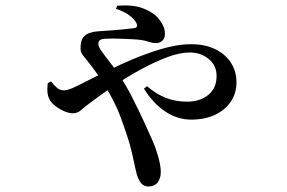

<svg xmlns="http://www.w3.org/2000/svg" viewBox="-20 -604 1040 695"><path d="M518 71Q502 71 492.5 61Q483 51 476 30Q471 12 465 -17.5Q459 -47 450 -81Q438 -122 417 -179Q396 -236 358 -296Q342 -322 329 -340.5Q316 -359 304 -374Q291 -391 280 -404Q269 -417 272 -439Q273 -459 282 -469.5Q291 -480 303.5 -484.5Q316 -489 329 -490Q342 -491 352 -492Q387 -494 419 -497Q451 -500 465 -502Q481 -504 474 -520Q469 -532 450 -547Q431 -562 400 -572L404 -583Q462 -588 498.5 -573.5Q535 -559 551 -540Q564 -525 570.5 -511Q577 -497 577 -481Q577 -465 567.5 -456.5Q558 -448 544 -448Q533 -448 519 -452.5Q505 -457 493 -459Q481 -461 459 -462Q437 -463 413 -464Q389 -465 367 -464Q353 -464 344.5 -460.5Q336 -457 336 -444Q336 -435 348.5 -417.5Q361 -400 378 -378.5Q395 -357 409 -336Q436 -296 459 -250.5Q482 -205 501 -164Q520 -123 533 -93Q545 -65 553.5 -34Q562 -3 562 19Q562 42 550.5 56.5Q539 71 518 71ZM672 -171Q622 -171 578 -200.5Q534 -230 501 -283L512 -292Q546 -263 581 -249.5Q616 -236 657 -236Q704 -236 734 -260.5Q764 -285 764 -329Q764 -367 735.5 -390.5Q707 -414 667 -414Q630 -414 584 -396.5Q538 -379 488.5 -352Q439 -325 392.5 -293.5Q346 -262 308 -233Q286 -217 273.5 -205.5Q261 -194 243 -194Q224 -194 199 -208Q174 -222 163 -238Q155 -250 152.5 -264.5Q150 -279 153 -303L165 -309Q175 -296 186 -286.5Q197 -277 210 -277Q224 -277 243 -285.5Q262 -294 281 -304Q351 -340 420.5 -372Q490 -404 555 -424Q620 -444 671 -444Q723 -444 760 -425.5Q797 -407 816.5 -376Q836 -345 836 -306Q836 -266 815 -235.5Q794 -205 757.5 -188Q721 -171 672 -171Z"/></svg>

Font: Noto Serif JP ExtraLight SemiBold
Style: Regular
Weight: 600
Version: Version 2.003-H1;hotconv 1.1.1;makeotfexe 2.6.0